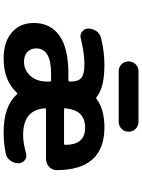

<svg xmlns="http://www.w3.org/2000/svg" viewBox="115 -896 770 1040"><g transform="rotate(90 500.0 -376.0)"><path d="M242.2 -186.5Q242.2 -157.2 261.2 -139.2Q280.3 -121.1 315.4 -121.1Q359.4 -121.1 390.6 -155.3Q421.9 -189.5 421.9 -247.1V-259.8Q421.9 -267.6 414.1 -267.6H377.9Q242.2 -267.6 242.2 -186.5ZM572.3 -240.2Q565.4 -240.2 566.4 -232.4Q572.3 -174.8 605.5 -146.5Q641.6 -116.2 712.9 -116.2Q752 -116.2 809.6 -131.8Q816.4 -133.8 822.3 -133.8Q835.9 -133.8 847.7 -125Q864.3 -112.3 864.3 -91.8Q864.3 -65.4 848.6 -45.4Q833 -25.4 808.6 -21.5Q753.9 -10.7 701.2 -10.7Q698.2 -10.7 695.3 -10.7Q556.6 -10.7 491.2 -82Q486.3 -87.9 481.4 -82Q417 -10.7 295.9 -10.7Q208 -10.7 156.2 -54.7Q104.5 -98.6 104.5 -174.8Q104.5 -263.7 172.4 -312.5Q240.2 -361.3 377.9 -361.3H414.1Q421.9 -361.3 421.9 -369.1V-372.1Q421.9 -415 401.9 -431.6Q381.8 -448.2 328.1 -448.2Q267.6 -448.2 188.5 -428.7Q182.6 -426.8 176.8 -426.8Q163.1 -426.8 151.4 -435.5Q134.8 -448.2 134.8 -468.8Q134.8 -494.1 149.4 -514.2Q164.1 -534.2 188.5 -539.1Q260.7 -556.6 332 -556.6Q455.1 -556.6 504.9 -514.6Q510.7 -509.8 516.6 -514.6Q573.2 -556.6 669.9 -556.6Q901.4 -556.6 901.4 -296.9Q901.4 -273.4 883.8 -256.8Q865.2 -240.2 839.8 -240.2ZM566.4 -344.7Q565.4 -337.9 572.3 -337.9H757.8Q764.6 -337.9 764.6 -344.7Q764.6 -452.1 671.9 -452.1Q622.1 -452.1 595.7 -423.8Q572.3 -398.4 566.4 -344.7ZM366.2 -633.8Q343.8 -633.8 328.1 -649.4Q312.5 -665 312.5 -687.5Q312.5 -710 328.1 -725.6Q343.8 -741.2 366.2 -741.2H639.6Q662.1 -741.2 677.7 -725.6Q693.4 -710 693.4 -687.5Q693.4 -665 677.7 -649.4Q662.1 -633.8 639.6 -633.8Z"/></g></svg>

Font: Gen Jyuu Gothic Monospace Bold
Style: Bold
Weight: 700
Designer: [Source Han Sans]
Ryoko NISHIZUKA  (kana & ideographs); Paul D. Hunt (Latin, Greek & Cyrillic); Wenlong ZHANG  (bopomofo
Version: Version 1.002.20150607